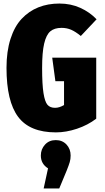

<svg xmlns="http://www.w3.org/2000/svg" viewBox="-20 -736 596 1095"><path d="M318.8 -715.8Q383.3 -715.8 437.5 -691.4Q491.7 -667 530.8 -626L440.9 -530.8Q411.1 -555.2 386 -566.2Q360.8 -577.1 331.1 -577.1Q290.5 -577.1 267.1 -557.4Q243.7 -537.6 231.9 -487.5Q220.2 -437.5 220.2 -348.1Q220.2 -254.4 228 -205.1Q235.8 -155.8 250.7 -138.4Q265.6 -121.1 293.9 -121.1Q319.3 -121.1 345.2 -137.2V-272.9H295.9L277.8 -407.2H528.8V-59.1Q481 -22.5 418.9 -1.7Q356.9 19 298.8 19Q149.9 19 83.5 -69.6Q17.1 -158.2 17.1 -349.1Q17.1 -442.4 39.8 -513.7Q62.5 -585 103.5 -628.7Q144.5 -672.4 198.7 -694.1Q252.9 -715.8 318.8 -715.8ZM382.8 150.9Q382.8 171.4 377.7 188.7Q372.6 206.1 359.9 237.8L317.9 338.9H229L253.9 224.1Q212.9 198.7 212.9 150.9Q212.9 114.7 236.6 88.9Q260.3 63 297.9 63Q335.4 63 359.1 88.1Q382.8 113.3 382.8 150.9Z"/></svg>

Font: Fira Sans Compressed Heavy
Style: Regular
Weight: 900
Width: 1
Designer: Carrois Corporate & Edenspiekermann AG
Foundry: Carrois Corporate GbR & Edenspiekermann AG
Version: Version 4.203;PS 004.203;hotconv 1.0.88;makeotf.lib2.5.64775